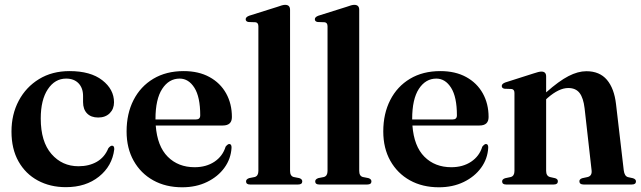

<svg xmlns="http://www.w3.org/2000/svg" viewBox="-20 -763 2652 794"><path d="M451.5 -340Q451.5 -312.5 433.8 -294.8Q416 -277 386 -277Q356.5 -277 340 -294Q323.5 -311 323.5 -341V-366Q323.5 -399 304.8 -418.5Q286 -438 253.5 -438Q207 -438 177.8 -394Q148.5 -350 148.5 -273Q148.5 -177 192.8 -126.2Q237 -75.5 304.5 -75.5Q348.5 -75.5 380.8 -94.2Q413 -113 428 -150Q437 -161 443.5 -160.5Q453 -160.5 452.5 -145.5Q444 -76.5 389.5 -32.8Q335 11 252.5 11Q187.5 11 136.5 -16.5Q85.5 -44 56.5 -95.5Q27.5 -147 27.5 -219Q27.5 -290 57.5 -346.5Q87.5 -403 141.5 -436Q195.5 -469 267.5 -469Q354.5 -469 403 -431.2Q451.5 -393.5 451.5 -340Z M939 -279Q939 -244 901.5 -244H624Q630.5 -158 673.8 -114.8Q717 -71.5 785 -71.5Q832.5 -71.5 866.8 -94.2Q901 -117 913 -156.5Q922 -167.5 928 -167.5Q938 -167.5 937.5 -152Q935 -106.5 908.2 -69.5Q881.5 -32.5 836.2 -10.5Q791 11.5 733.5 11.5Q665.5 11.5 613.8 -17.2Q562 -46 532.8 -98Q503.5 -150 503.5 -219.5Q503.5 -293 532.2 -349.2Q561 -405.5 614 -437.2Q667 -469 739.5 -469Q801.5 -469 846.2 -444.5Q891 -420 915 -377Q939 -334 939 -279ZM723 -438Q678.5 -438 650.8 -395.5Q623 -353 623 -271V-269H790.5Q808 -269 808 -286Q808 -362 784 -400Q760 -438 723 -438Z M1179.5 -722.5V-56.5Q1179.5 -35 1194.5 -31L1217.5 -26.5Q1230 -22.5 1230 -13Q1230 0 1213 0H1014Q997.5 0 997.5 -13Q997.5 -22 1010.5 -26.5L1033.5 -31Q1048.5 -35.5 1048.5 -56V-654Q1048.5 -669.5 1036.5 -671L1007.5 -672Q996 -674 996 -683.5Q996 -692.5 1010.5 -698L1126.5 -734.5Q1149 -743 1159 -743Q1179.5 -743 1179.5 -722.5Z M1465.5 -722.5V-56.5Q1465.5 -35 1480.5 -31L1503.5 -26.5Q1516 -22.5 1516 -13Q1516 0 1499 0H1300Q1283.5 0 1283.5 -13Q1283.5 -22 1296.5 -26.5L1319.5 -31Q1334.5 -35.5 1334.5 -56V-654Q1334.5 -669.5 1322.5 -671L1293.5 -672Q1282 -674 1282 -683.5Q1282 -692.5 1296.5 -698L1412.5 -734.5Q1435 -743 1445 -743Q1465.5 -743 1465.5 -722.5Z M2000.5 -279Q2000.5 -244 1963 -244H1685.5Q1692 -158 1735.2 -114.8Q1778.5 -71.5 1846.5 -71.5Q1894 -71.5 1928.2 -94.2Q1962.5 -117 1974.5 -156.5Q1983.5 -167.5 1989.5 -167.5Q1999.5 -167.5 1999 -152Q1996.5 -106.5 1969.8 -69.5Q1943 -32.5 1897.8 -10.5Q1852.5 11.5 1795 11.5Q1727 11.5 1675.2 -17.2Q1623.5 -46 1594.2 -98Q1565 -150 1565 -219.5Q1565 -293 1593.8 -349.2Q1622.5 -405.5 1675.5 -437.2Q1728.5 -469 1801 -469Q1863 -469 1907.8 -444.5Q1952.5 -420 1976.5 -377Q2000.5 -334 2000.5 -279ZM1784.5 -438Q1740 -438 1712.2 -395.5Q1684.5 -353 1684.5 -271V-269H1852Q1869.5 -269 1869.5 -286Q1869.5 -362 1845.5 -400Q1821.5 -438 1784.5 -438Z M2238.5 -447V-381Q2291.5 -428 2330.8 -448.2Q2370 -468.5 2405 -468.5Q2459.5 -468.5 2489.8 -433Q2520 -397.5 2527.5 -332.5L2559.5 -58.5Q2562.5 -34.5 2577 -30.5L2597.5 -26Q2610 -22 2610 -13Q2610 0 2593 0H2393.5Q2376 0 2376 -13.5Q2376 -22 2387.5 -26L2410.5 -31Q2429 -36 2426.5 -58.5L2397.5 -315.5Q2392.5 -358 2376.8 -378.5Q2361 -399 2330 -399Q2291.5 -399 2244.5 -358L2238.5 -352.5V-56.5Q2238.5 -35.5 2254 -31L2276 -26Q2287 -22.5 2287 -13.5Q2287 0 2270 0H2073Q2056.5 0 2056.5 -13Q2056.5 -22 2069 -26L2092.5 -31Q2107.5 -35.5 2107.5 -56V-378.5Q2107.5 -393.5 2095.5 -395L2066.5 -396Q2055 -398 2055 -407.5Q2055 -416.5 2069.5 -422L2185.5 -459Q2208.5 -467 2219 -467Q2238.5 -467 2238.5 -447Z"/></svg>

Font: Fraunces 72pt S000 SemiBold
Style: Regular
Weight: 600
Version: Version 1.000; ttfautohint (v1.8.3)